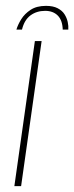

<svg xmlns="http://www.w3.org/2000/svg" viewBox="-20 -635 253 655"><path d="M137 -615Q161 -615 176.5 -607Q192 -599 200 -586.5Q208 -574 211 -560Q214 -546 213 -534H194Q193 -566 177 -582Q161 -598 134 -598Q105 -598 84 -582.5Q63 -567 55 -534H36Q41 -551 52.5 -569.5Q64 -588 84.5 -601.5Q105 -615 137 -615ZM29 0 99 -495H122L52 0Z"/></svg>

Font: Alumni Sans Thin Thin
Style: Italic
Weight: 250
Italic angle: -8°
Version: Version 1.016